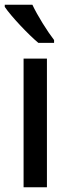

<svg xmlns="http://www.w3.org/2000/svg" viewBox="-30 -786 286 806"><path d="M106 -766H-10V-757C17 -717 90 -640 131 -606H197V-618C169 -654 127 -721 106 -766ZM167 0V-540H69V0Z"/></svg>

Font: Noto Sans Armenian Condensed Medium
Style: Regular
Weight: 500
Width: 3
Designer: Monotype Design Team
Foundry: Monotype Imaging Inc.
Version: Version 2.008